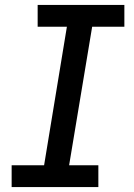

<svg xmlns="http://www.w3.org/2000/svg" viewBox="-20 -755 540 775"><path d="M27 0V-88H158L250 -647H132V-735H482V-647H352L259 -88H377V0Z"/></svg>

Font: Iosevka SS04 Semibold
Style: Italic
Weight: 600
Italic angle: -9°
Monospace: yes
Designer: Belleve Invis
Foundry: Belleve Invis
Version: Version 19.0.0; ttfautohint (v1.8.4)